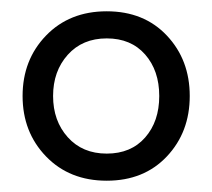

<svg xmlns="http://www.w3.org/2000/svg" viewBox="-20 -830 376 340"><path d="M20 -660Q20 -724 61.5 -767Q103 -810 169 -810Q235 -810 275.5 -767Q316 -724 316 -660Q316 -596 275.5 -553Q235 -510 169 -510Q103 -510 61.5 -553Q20 -596 20 -660ZM169 -558Q212 -558 237 -586.5Q262 -615 262 -660Q262 -705 237 -733.5Q212 -762 169 -762Q126 -762 100 -733Q74 -704 74 -660Q74 -616 100 -587Q126 -558 169 -558Z"/></svg>

Font: Minipax
Style: Regular
Weight: 400
Designer: Raphaël Ronot, Igor Stepanchenko (Cyrillic)
Foundry: steppetype
Version: Version 1.002